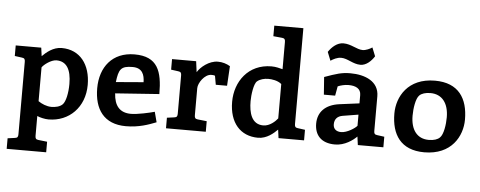

<svg xmlns="http://www.w3.org/2000/svg" viewBox="-60 -940 3350 1341"><g transform="rotate(5 1615.0 -270.0)"><path d="M218 -348C231 -368 281 -406 318 -406C388 -406 422 -352 422 -249C422 -186 409 -126 389 -105C370 -85 336 -79 311 -79C277 -79 242 -94 218 -111ZM204 -485H25V-411L76 -404C94 -402 98 -394 98 -376V131C98 149 94 157 76 159L25 166V240H302V166L240 159C222 157 218 149 218 131V-7C238 2 272 10 298 10C442 10 550 -97 550 -254C550 -396 476 -495 347 -495C286 -495 239 -453 212 -426Z M1054 -234C1054 -394 1020 -495 858 -495C702 -495 618 -385 618 -237C618 -91 685 10 840 10C931 10 998 -15 1052 -36L1033 -108C998 -98 914 -79 868 -79C790 -79 751 -125 746 -212ZM744 -291C755 -381 769 -406 852 -406C921 -406 936 -358 937 -307Z M1290 -485H1121V-411L1172 -404C1190 -402 1194 -394 1194 -376V-109C1194 -91 1190 -83 1172 -81L1121 -74V0H1400V-74L1336 -81C1318 -83 1314 -91 1314 -109V-298C1314 -334 1357 -399 1404 -399C1411 -399 1424 -399 1430 -395L1441 -333H1520L1528 -471C1503 -486 1474 -495 1442 -495C1380 -495 1321 -445 1300 -409Z M1896 -137C1880 -116 1841 -79 1796 -79C1713 -79 1693 -160 1693 -241C1693 -282 1703 -364 1726 -382C1745 -398 1775 -406 1803 -406C1827 -406 1869 -401 1896 -378ZM1812 -780V-706L1874 -700C1892 -698 1896 -690 1896 -672V-482C1875 -487 1850 -495 1818 -495C1655 -495 1565 -366 1565 -225C1565 -79 1642 10 1767 10C1828 10 1875 -32 1902 -59L1910 0H2089V-74L2038 -81C2020 -83 2016 -91 2016 -109V-780Z M2572 -351C2572 -455 2475 -495 2371 -495C2310 -495 2274 -483 2190 -453L2199 -330H2278L2290 -396C2310 -405 2339 -412 2365 -412C2415 -412 2452 -395 2452 -349V-291L2313 -273C2214 -260 2163 -204 2163 -124C2163 -45 2208 10 2306 10C2375 10 2431 -32 2458 -59L2466 0H2645V-74L2594 -81C2576 -83 2572 -91 2572 -109ZM2452 -212V-134C2439 -117 2383 -80 2342 -80C2307 -80 2286 -98 2286 -130C2286 -167 2307 -188 2342 -194ZM2297 -597C2343 -597 2382 -560 2435 -560C2475 -560 2510 -593 2532 -628L2508 -688C2494 -678 2464 -664 2442 -664C2399 -664 2360 -699 2304 -699C2261 -699 2224 -666 2200 -630L2224 -570C2242 -582 2269 -597 2297 -597Z M3196 -242C3196 -389 3131 -495 2964 -495C2774 -495 2701 -359 2701 -242C2701 -96 2766 10 2932 10C3123 10 3196 -126 3196 -242ZM2940 -406C3022 -406 3068 -345 3068 -247C3068 -197 3058 -126 3033 -103C3018 -88 2992 -79 2956 -79C2874 -79 2829 -139 2829 -238C2829 -288 2839 -359 2863 -382C2878 -397 2905 -406 2940 -406Z"/></g></svg>

Font: Enriqueta
Style: Bold
Weight: 700
Designer: Viviana Monsalve, Gustavo Ibarra
Foundry: Viviana Monsalve, Gustavo Ibarra
Version: Version 1.002